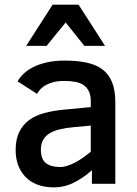

<svg xmlns="http://www.w3.org/2000/svg" viewBox="-20 -786 586 821"><path d="M373 0V-58.1Q336.9 -25.9 296.6 -5.4Q256.3 15.1 209 15.1Q169.9 15.1 139.6 3.4Q109.4 -8.3 88.9 -29.5Q68.4 -50.8 57.6 -79.8Q46.9 -108.9 46.9 -144Q46.9 -190.4 62.3 -221.7Q77.6 -252.9 104.7 -272.7Q131.8 -292.5 169.2 -302.5Q206.5 -312.5 251 -316.9L368.2 -328.1V-352.1Q368.2 -377.4 360.6 -394.3Q353 -411.1 338.6 -421.4Q324.2 -431.6 303 -435.8Q281.7 -439.9 254.9 -439.9Q229 -439.9 209.7 -435.1Q190.4 -430.2 176.3 -422.4Q162.1 -414.6 152.8 -404.5Q143.6 -394.5 138.2 -384.8L55.2 -438Q64.5 -454.6 80.8 -470.5Q97.2 -486.3 121.6 -498.8Q146 -511.2 179.4 -519Q212.9 -526.9 256.8 -526.9Q310.5 -526.9 351.1 -518.1Q391.6 -509.3 418.7 -488.8Q445.8 -468.3 459.5 -433.8Q473.1 -399.4 473.1 -348.1V0ZM368.2 -249 294.9 -242.2Q261.2 -239.3 235.1 -232.9Q209 -226.6 191.2 -215.3Q173.3 -204.1 164.1 -187.3Q154.8 -170.4 154.8 -146Q154.8 -105.5 176.3 -88.6Q197.8 -71.8 236.8 -71.8Q252 -71.8 268.3 -77.1Q284.7 -82.5 301.5 -91.3Q318.4 -100.1 335.2 -112.1Q352.1 -124 368.2 -137.2ZM340.8 -589.8 260.7 -689.9 179.2 -589.8H91.8L205.1 -766.1H315.9L429.2 -589.8Z"/></svg>

Font: Lorenzo Sans Medium
Style: Regular
Weight: 500
Foundry: Intel Corporation
Version: Version 1.00; ttfautohint (v1.5)